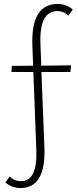

<svg xmlns="http://www.w3.org/2000/svg" viewBox="-20 -731 396 973"><path d="M185 -508 189 -398 340 -400 337 -366H190L205 17Q213 222 83 222Q42 222 7 194L29 164Q55 187 84 187Q171 189 164 27L149 -366H38L40 -397L148 -398L144 -498Q136 -711 272 -711Q314 -711 349 -683L327 -652Q301 -675 272 -675Q178 -675 185 -508Z"/></svg>

Font: EauTest Light
Style: Regular
Weight: 300
Designer: Christian Thalmann (Catharsis Fonts)
Version: Version 0.001;PS 000.001;hotconv 1.0.88;makeotf.lib2.5.64775